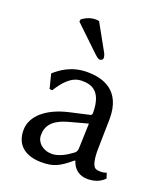

<svg xmlns="http://www.w3.org/2000/svg" viewBox="-128 -760 737 858"><g transform="rotate(20 240.5 -331.5)"><path d="M310 -48C322 -9 351 10 388 10C413 10 444 4 468 -21L460 -46C449 -42 441 -41 433 -41C423 -41 410 -42 404 -48C394 -57 387 -82 387 -126C387 -155 390 -266 390 -277C390 -412 301 -439 225 -439C149 -439 103 -402 78 -381L75 -377L92 -310L105 -309C133 -354 167 -394 215 -394C251 -394 311 -389 311 -276C311 -269 307 -265 304 -264L211 -243C109 -220 45 -166 45 -98C45 -24 96 10 170 10C225 10 253 -3 306 -48ZM310 -225 306 -106C306 -93 300 -86 292 -80C264 -59 230 -41 200 -41C155 -41 126 -71 126 -102C126 -147 147 -181 225 -202ZM196 -671C192 -672 186 -673 181 -673C147 -673 124 -656 116 -650L114 -639L228 -530C244 -515 251 -510 257 -510C265 -510 272 -516 272 -521C272 -528 271 -535 266 -545Z"/></g></svg>

Font: Libertinus Sans
Style: Regular
Weight: 400
Designer: Philipp H. Poll, Khaled Hosny
Foundry: Caleb Maclennan
Version: Version 7.050;RELEASE